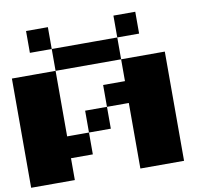

<svg xmlns="http://www.w3.org/2000/svg" viewBox="-92 -1103 1183 1082"><g transform="rotate(-10 500.0 -562.5)"><path d="M125 -937.5V-1000H187.5H250V-937.5V-875H437.5H625V-937.5V-1000H687.5H750V-937.5V-875H687.5H625V-812.5V-750H750H875V-437.5V-125H750H625V-312.5V-500H562.5H500V-437.5V-375H437.5H375V-312.5V-250H312.5H250V-187.5V-125H125H0V-437.5V-750H125H250V-812.5V-875H187.5H125ZM625 -687.5V-750H437.5H250V-562.5V-375H312.5H375V-437.5V-500H437.5H500V-562.5V-625H562.5H625Z"/></g></svg>

Font: Press Start 2P
Style: Regular
Weight: 500
Monospace: yes
Version: Version 2.14